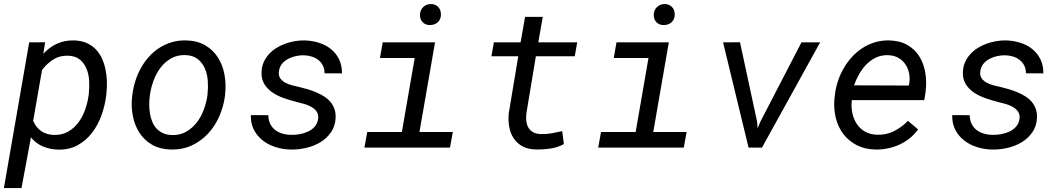

<svg xmlns="http://www.w3.org/2000/svg" viewBox="-24 -741 5327 964"><path d="M509.3 -261.7Q503.4 -212.9 486.1 -163.8Q468.8 -114.7 439.2 -75.7Q409.7 -36.6 367.2 -12.7Q324.7 11.2 268.6 10.3Q228.5 9.3 192.9 -5.1Q157.2 -19.5 131.3 -51.3L84 203.1H-4.4L122.6 -528.3L202.6 -528.8L193.4 -470.7Q224.1 -504.4 262.5 -521.7Q300.8 -539.1 347.2 -538.1Q383.3 -537.1 410.2 -525.4Q437 -513.7 456.3 -493.9Q475.6 -474.1 487.5 -448.2Q499.5 -422.4 505.6 -393.1Q511.7 -363.8 512.7 -332.8Q513.7 -301.8 510.3 -272ZM421.9 -272Q425.3 -301.8 423.6 -334.7Q421.9 -367.7 410.6 -395.5Q399.4 -423.3 377 -441.9Q354.5 -460.4 316.4 -461.4Q274.9 -462.4 243.2 -442.1Q211.4 -421.9 187 -389.6L142.6 -134.3Q171.9 -65.9 246.6 -63.5Q287.6 -62.5 318.1 -80.1Q348.6 -97.7 369.9 -126.5Q391.1 -155.3 403.6 -190.9Q416 -226.6 420.9 -261.7Z M640.6 -265.6Q645 -301.3 656 -335.7Q667 -370.1 684.1 -400.6Q701.2 -431.2 724.4 -456.8Q747.6 -482.4 776.1 -500.7Q804.7 -519 838.6 -529.1Q872.6 -539.1 911.6 -538.1Q967.3 -536.6 1006.6 -513.4Q1045.9 -490.2 1069.8 -452.9Q1093.8 -415.5 1102.8 -367.9Q1111.8 -320.3 1106.4 -270.5L1105.5 -259.3Q1098.6 -206.1 1076.9 -156.7Q1055.2 -107.4 1020.5 -70.1Q985.8 -32.7 938.7 -10.7Q891.6 11.2 834 9.8Q778.8 8.3 739.5 -14.4Q700.2 -37.1 676.3 -74.2Q652.3 -111.3 643.1 -158.2Q633.8 -205.1 639.2 -254.9ZM727.5 -254.9Q725.1 -234.4 725.3 -212.4Q725.6 -190.4 729.2 -169.4Q732.9 -148.4 740.7 -129.4Q748.5 -110.4 761.7 -95.9Q774.9 -81.5 793.7 -72.8Q812.5 -64 837.9 -63Q878.4 -61.5 909.7 -79.1Q940.9 -96.7 963.1 -125Q985.4 -153.3 998.5 -188.7Q1011.7 -224.1 1017.1 -259.3L1018.1 -270Q1021.5 -300.8 1019.3 -334.5Q1017.1 -368.2 1004.9 -396.7Q992.7 -425.3 969.2 -444.1Q945.8 -462.9 907.7 -464.4Q866.7 -465.8 835.4 -448Q804.2 -430.2 782.2 -401.4Q760.3 -372.6 747.1 -336.7Q733.9 -300.8 729 -265.6Z M1573.2 -143.6Q1576.2 -166 1565.9 -180.7Q1555.7 -195.3 1538.8 -204.6Q1522 -213.9 1502 -219.5Q1481.9 -225.1 1465.8 -229Q1436.5 -236.3 1404.8 -247.1Q1373 -257.8 1346.7 -274.9Q1320.3 -292 1304 -317.6Q1287.6 -343.3 1289.1 -379.9Q1290 -406.7 1300 -429Q1310.1 -451.2 1326.2 -469Q1342.3 -486.8 1363.5 -500Q1384.8 -513.2 1408.4 -521.7Q1432.1 -530.3 1456.8 -534.4Q1481.4 -538.6 1505.4 -538.1Q1542.5 -537.1 1576.9 -526.4Q1611.3 -515.6 1637.2 -494.9Q1663.1 -474.1 1678.2 -443.6Q1693.4 -413.1 1692.9 -372.6L1605.5 -373Q1605.5 -395 1597.2 -411.6Q1588.9 -428.2 1574.5 -439.7Q1560.1 -451.2 1541.3 -457Q1522.5 -462.9 1502 -463.4Q1482.4 -463.9 1461.7 -459.5Q1440.9 -455.1 1422.9 -445.6Q1404.8 -436 1392.1 -420.7Q1379.4 -405.3 1376.5 -383.3Q1373.5 -361.3 1383.5 -347.4Q1393.6 -333.5 1409.7 -325.2Q1425.8 -316.9 1445.1 -312Q1464.4 -307.1 1480.5 -303.7Q1500.5 -298.8 1522 -292.5Q1543.5 -286.1 1564 -277.3Q1584.5 -268.6 1602.8 -257.1Q1621.1 -245.6 1634.3 -230.2Q1647.5 -214.8 1654.8 -194.8Q1662.1 -174.8 1661.1 -149.9Q1659.2 -107.4 1637.7 -76.7Q1616.2 -45.9 1584 -26.6Q1551.8 -7.3 1512.7 1.7Q1473.6 10.7 1436.5 9.8Q1397.5 9.3 1361.1 -2Q1324.7 -13.2 1296.4 -34.9Q1268.1 -56.6 1251.2 -88.6Q1234.4 -120.6 1235.4 -163.1L1323.2 -162.6Q1323.7 -137.2 1333 -118.7Q1342.3 -100.1 1357.9 -88.1Q1373.5 -76.2 1394.5 -70.1Q1415.5 -64 1439.5 -64Q1459 -63.5 1481 -67.4Q1502.9 -71.3 1522.5 -80.3Q1542 -89.4 1555.9 -105Q1569.8 -120.6 1573.2 -143.6Z M1897.5 -528.3H2160.2L2082 -78.1H2249.5L2235.4 0H1805.7L1819.8 -78.1H1993.7L2058.1 -449.7H1883.8ZM2084.5 -665.5Q2085 -689 2099.6 -704.3Q2114.3 -719.7 2137.7 -720.7Q2149.4 -721.2 2158.9 -717.3Q2168.5 -713.4 2175.5 -706.5Q2182.6 -699.7 2186.3 -689.9Q2189.9 -680.2 2189.9 -668.5Q2189.9 -645 2175.3 -630.6Q2160.6 -616.2 2137.2 -615.2Q2114.3 -614.3 2099.4 -628.2Q2084.5 -642.1 2084.5 -665.5Z M2701.2 -656.2 2678.7 -528.3H2874L2861.8 -458.5H2666.5L2618.7 -170.9Q2616.2 -149.4 2618.9 -130.9Q2621.6 -112.3 2629.9 -98.6Q2638.2 -85 2653.6 -76.7Q2668.9 -68.4 2692.4 -67.9Q2719.2 -66.9 2745.8 -71.8Q2772.5 -76.7 2798.8 -82.5L2807.1 -17.6Q2776.4 -0.5 2738.8 4.9Q2701.2 10.3 2666.5 9.3Q2627 8.8 2599.6 -6.1Q2572.3 -21 2555.7 -45.7Q2539.1 -70.3 2533 -102.8Q2526.9 -135.3 2530.3 -171.4L2578.1 -458.5H2443.4L2455.6 -528.3H2589.8L2612.3 -656.2Z M3071.3 -528.3H3334L3255.9 -78.1H3423.3L3409.2 0H2979.5L2993.7 -78.1H3167.5L3231.9 -449.7H3057.6ZM3258.3 -665.5Q3258.8 -689 3273.4 -704.3Q3288.1 -719.7 3311.5 -720.7Q3323.2 -721.2 3332.8 -717.3Q3342.3 -713.4 3349.4 -706.5Q3356.4 -699.7 3360.1 -689.9Q3363.8 -680.2 3363.8 -668.5Q3363.8 -645 3349.1 -630.6Q3334.5 -616.2 3311 -615.2Q3288.1 -614.3 3273.2 -628.2Q3258.3 -642.1 3258.3 -665.5Z M3777.3 -129.9 3779.8 -96.7 3793.9 -130.4 4000 -528.3H4093.8L3801.8 0H3734.4L3606.4 -528.3L3691.4 -528.8Z M4372.1 9.8Q4318.4 8.8 4277.6 -12.2Q4236.8 -33.2 4210.4 -67.9Q4184.1 -102.5 4172.6 -147.9Q4161.1 -193.4 4165.5 -244.1L4168 -265.1Q4171.9 -299.8 4183.1 -333.7Q4194.3 -367.7 4212.2 -398.4Q4230 -429.2 4253.7 -455.1Q4277.3 -481 4306.4 -499.8Q4335.4 -518.6 4369.4 -528.8Q4403.3 -539.1 4440.9 -538.1Q4495.6 -536.6 4533.2 -514.4Q4570.8 -492.2 4592.8 -456.1Q4614.7 -419.9 4622.1 -373.8Q4629.4 -327.6 4623 -278.8L4616.7 -238.3H4252.9Q4249 -206.1 4255.1 -175.3Q4261.2 -144.5 4276.9 -120.1Q4292.5 -95.7 4318.4 -80.6Q4344.2 -65.4 4379.9 -64.5Q4425.8 -63 4464.6 -82.5Q4503.4 -102.1 4534.7 -134.3L4585.4 -91.3Q4567.4 -65.9 4543.2 -46.6Q4519 -27.3 4491.2 -14.6Q4463.4 -2 4433.1 4.2Q4402.8 10.3 4372.1 9.8ZM4436.5 -463.9Q4402.3 -465.3 4375 -452.4Q4347.7 -439.5 4326.4 -418Q4305.2 -396.5 4289.6 -368.7Q4273.9 -340.8 4263.7 -312.5L4539.1 -311.5L4541 -320.3Q4545.4 -347.2 4540.5 -372.6Q4535.6 -397.9 4522 -418Q4508.3 -438 4486.8 -450.4Q4465.3 -462.9 4436.5 -463.9Z M5094.7 -143.6Q5097.7 -166 5087.4 -180.7Q5077.1 -195.3 5060.3 -204.6Q5043.5 -213.9 5023.4 -219.5Q5003.4 -225.1 4987.3 -229Q4958 -236.3 4926.3 -247.1Q4894.5 -257.8 4868.2 -274.9Q4841.8 -292 4825.4 -317.6Q4809.1 -343.3 4810.5 -379.9Q4811.5 -406.7 4821.5 -429Q4831.5 -451.2 4847.7 -469Q4863.8 -486.8 4885 -500Q4906.2 -513.2 4929.9 -521.7Q4953.6 -530.3 4978.3 -534.4Q5002.9 -538.6 5026.9 -538.1Q5064 -537.1 5098.4 -526.4Q5132.8 -515.6 5158.7 -494.9Q5184.6 -474.1 5199.7 -443.6Q5214.8 -413.1 5214.4 -372.6L5127 -373Q5127 -395 5118.7 -411.6Q5110.4 -428.2 5095.9 -439.7Q5081.5 -451.2 5062.7 -457Q5043.9 -462.9 5023.4 -463.4Q5003.9 -463.9 4983.2 -459.5Q4962.4 -455.1 4944.3 -445.6Q4926.3 -436 4913.6 -420.7Q4900.9 -405.3 4897.9 -383.3Q4895 -361.3 4905 -347.4Q4915 -333.5 4931.2 -325.2Q4947.3 -316.9 4966.6 -312Q4985.8 -307.1 5002 -303.7Q5022 -298.8 5043.5 -292.5Q5064.9 -286.1 5085.4 -277.3Q5106 -268.6 5124.3 -257.1Q5142.6 -245.6 5155.8 -230.2Q5168.9 -214.8 5176.3 -194.8Q5183.6 -174.8 5182.6 -149.9Q5180.7 -107.4 5159.2 -76.7Q5137.7 -45.9 5105.5 -26.6Q5073.2 -7.3 5034.2 1.7Q4995.1 10.7 4958 9.8Q4918.9 9.3 4882.6 -2Q4846.2 -13.2 4817.9 -34.9Q4789.6 -56.6 4772.7 -88.6Q4755.9 -120.6 4756.8 -163.1L4844.7 -162.6Q4845.2 -137.2 4854.5 -118.7Q4863.8 -100.1 4879.4 -88.1Q4895 -76.2 4916 -70.1Q4937 -64 4960.9 -64Q4980.5 -63.5 5002.4 -67.4Q5024.4 -71.3 5043.9 -80.3Q5063.5 -89.4 5077.4 -105Q5091.3 -120.6 5094.7 -143.6Z"/></svg>

Font: TypoPRO Roboto Mono
Style: Italic
Weight: 400
Designer: Google
Version: Version 2.000986; 2015; ttfautohint (v1.3)